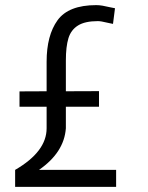

<svg xmlns="http://www.w3.org/2000/svg" viewBox="-20 -730 579 750"><path d="M433.6 -66.4V0H39.1V-66.4Q162.1 -137.7 162.1 -229V-313H56.2V-373L162.1 -373.5V-488.8Q162.1 -591.8 204.8 -650.9Q247.6 -710 356 -710Q367.7 -710 380.4 -707.8Q393.1 -705.6 412.1 -701.2L429.2 -697.8L421.4 -636.7Q414.1 -638.2 408.2 -639.4Q402.3 -640.6 397.9 -641.6Q374.5 -647.5 362.3 -647.5Q312 -647.5 284.7 -630.4Q257.3 -613.3 247.3 -580.6Q237.3 -547.9 237.3 -493.7V-373.5L366.7 -374V-313H237.3V-229Q230.5 -134.3 132.3 -66.4Z"/></svg>

Font: Selawik
Style: Regular
Weight: 400
Designer: Aaron Bell
Foundry: Microsoft Corporation
Version: Version 1.01